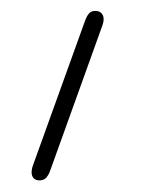

<svg xmlns="http://www.w3.org/2000/svg" viewBox="-60 -809 738 991"><g transform="rotate(5 309.5 -313.5)"><path d="M399.5 -762Q417 -762 428.5 -750Q440 -738 440 -716Q440 -705.5 436.5 -691.5L233.5 78Q226 107 213.2 121Q200.5 135 176 135Q158.5 135 148.2 123Q138 111 138 90.5Q138 77 141 64.5L344.5 -705Q352 -734 363.8 -748Q375.5 -762 399.5 -762Z"/></g></svg>

Font: Sono ExtraLight Monospace Medium
Style: Regular
Weight: 500
Version: Version 2.112